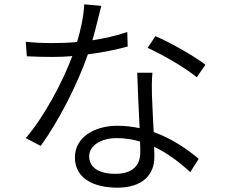

<svg xmlns="http://www.w3.org/2000/svg" viewBox="-20 -819 1040 887"><path d="M448 -792 369 -799C367 -746 353 -680 336 -625C296 -621 257 -620 220 -620C176 -620 135 -622 99 -626L104 -559C141 -557 183 -556 220 -556C251 -556 283 -557 314 -560C270 -441 183 -278 99 -181L168 -145C247 -253 337 -426 386 -568C452 -576 515 -589 570 -604L568 -671C515 -653 460 -641 407 -633C424 -692 438 -755 448 -792ZM392 -97C392 -145 444 -181 520 -181C558 -181 594 -175 627 -165C628 -146 628 -129 628 -115C628 -61 599 -16 513 -16C431 -16 392 -49 392 -97ZM684 -483H614C616 -411 621 -310 625 -227C592 -234 558 -238 522 -238C414 -238 326 -183 326 -92C326 6 414 48 522 48C642 48 693 -15 693 -93C693 -106 693 -122 692 -141C759 -109 815 -64 859 -24L898 -85C846 -129 776 -178 690 -209C687 -272 683 -340 682 -379C681 -414 681 -442 684 -483ZM889 -462 929 -520C883 -556 771 -621 698 -652L662 -598C728 -568 835 -507 889 -462Z"/></svg>

Font: Source Han Sans JP Normal
Style: Regular
Weight: 350
Designer: Ryoko NISHIZUKA 西塚涼子 (kana, bopomofo & ideographs); Paul D. Hunt (Latin, Greek & Cyrillic); Sandoll Communications 산돌커뮤니
Foundry: Adobe
Version: Version 2.002;hotconv 1.0.116;makeotfexe 2.5.65601